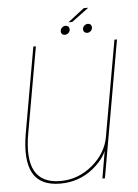

<svg xmlns="http://www.w3.org/2000/svg" viewBox="-53 -781 597 828"><g transform="rotate(-5 245.5 -366.5)"><path d="M357 0H368L472 -592H461L377 -116ZM121 -593H110L45 -224Q25 -110 56.2 -52Q87.5 6 175 6Q255.5 6 316.8 -43Q378 -92 389.5 -156.5L388.5 -180Q376 -107.5 314.5 -56.2Q253 -5 176 -5Q96.5 -5 66.2 -59Q36 -113 55.5 -222ZM250 -631.5Q258.5 -631.5 265.5 -637.8Q272.5 -644 272.5 -653.5Q272.5 -661 267.8 -665.5Q263 -670 256 -670Q247.5 -670 240.5 -663.8Q233.5 -657.5 233.5 -648Q233.5 -640.5 238 -636Q242.5 -631.5 250 -631.5ZM346.5 -631.5Q355.5 -631.5 362.2 -637.8Q369 -644 369 -653.5Q369 -661 364.5 -665.5Q360 -670 352.5 -670Q344 -670 337 -663.8Q330 -657.5 330 -648Q330 -640.5 334.8 -636Q339.5 -631.5 346.5 -631.5ZM270 -684H286.5L360.5 -739H341Z"/></g></svg>

Font: Anybody Thin
Style: Italic
Weight: 100
Italic angle: -10°
Designer: Tyler Finck
Foundry: Etcetera Type Company
Version: Version 1.114;gftools[0.9.25]